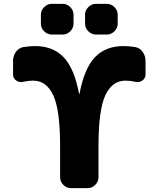

<svg xmlns="http://www.w3.org/2000/svg" viewBox="-20 -980 826 1000"><path d="M480 -960H536Q559 -960 576 -943Q593 -926 593 -903V-857Q593 -834 576 -817Q559 -800 536 -800H480Q457 -800 440 -817Q423 -834 423 -857V-903Q423 -926 440 -943Q457 -960 480 -960ZM250 -960H306Q329 -960 346 -943Q363 -926 363 -903V-857Q363 -834 346 -817Q329 -800 306 -800H250Q227 -800 210 -817Q193 -834 193 -857V-903Q193 -926 210 -943Q227 -960 250 -960ZM683 -735Q708 -731 723 -710Q738 -689 738 -663V-592Q738 -572 721.5 -560.5Q705 -549 685 -554Q658 -560 633 -560Q564 -560 528.5 -483.5Q493 -407 493 -220V-57Q493 -34 476 -17Q459 0 436 0H350Q327 0 310 -17Q293 -34 293 -57V-220Q293 -407 257.5 -483.5Q222 -560 153 -560Q128 -560 101 -554Q81 -549 64.5 -560.5Q48 -572 48 -592V-663Q48 -689 63 -710Q78 -731 103 -735Q135 -740 163 -740Q256 -740 311.5 -682Q367 -624 392 -491Q392 -490 393 -490Q394 -490 394 -491Q419 -624 474.5 -682Q530 -740 623 -740Q651 -740 683 -735Z"/></svg>

Font: Rounded Mplus 1c Black
Style: Regular
Weight: 900
Version: Version 1.059.20150529